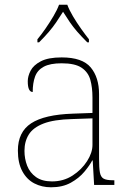

<svg xmlns="http://www.w3.org/2000/svg" viewBox="-20 -786 557 816"><path d="M197 10Q158 10 126 -6.5Q94 -23 75 -58Q56 -93 56 -146Q56 -225 112.5 -262Q169 -299 290 -303L373 -306V-371Q373 -414 364 -446.5Q355 -479 327 -498Q299 -517 242 -517Q193 -517 166 -502.5Q139 -488 129 -460.5Q119 -433 119 -395Q109 -395 103.5 -406Q98 -417 98 -441Q98 -462 110 -485.5Q122 -509 153.5 -525.5Q185 -542 242 -542Q330 -542 365.5 -499.5Q401 -457 401 -386V-110Q401 -73 404.5 -53.5Q408 -34 420 -27Q432 -20 459 -20H466V0H380L374 -104H372Q361 -83 338.5 -56Q316 -29 281 -9.5Q246 10 197 10ZM201 -15Q250 -15 288.5 -40Q327 -65 350 -101Q373 -137 373 -170V-283L287 -280Q209 -278 165 -261Q121 -244 102.5 -214.5Q84 -185 84 -145Q84 -111 95.5 -81.5Q107 -52 133 -33.5Q159 -15 201 -15ZM139 -619Q155 -638 173 -664Q191 -690 207 -717Q223 -744 231 -766H266Q274 -744 290 -717Q306 -690 324.5 -664Q343 -638 358 -619V-606H351Q326 -631 308.5 -651Q291 -671 277 -691.5Q263 -712 248 -736Q233 -712 219 -691.5Q205 -671 188 -651Q171 -631 146 -606H139Z"/></svg>

Font: Noto Serif Armenian Thin
Style: Regular
Weight: 250
Version: Version 2.007